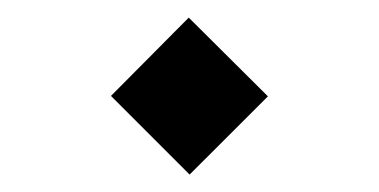

<svg xmlns="http://www.w3.org/2000/svg" viewBox="-20 -333 430 218"><path d="M106 -224.1 194.3 -313 284.2 -223.6 195.3 -134.8Z"/></svg>

Font: Vazir Thin UI
Style: Thin-UI
Weight: 100
Designer: Saber Rastikerdar
Foundry: Saber Rastikerdar
Version: Version 30.0.0